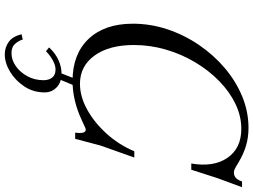

<svg xmlns="http://www.w3.org/2000/svg" viewBox="-148 -616 1058 802"><g transform="rotate(90 381.0 -215.0)"><path d="M318 11Q206 11 142.5 -56Q79 -123 79 -241Q79 -315 102.5 -385.5Q126 -456 168 -517.5Q210 -579 265 -625.5Q320 -672 383.5 -698Q447 -724 514 -724Q553 -724 587.5 -714Q622 -704 659 -682Q680 -669 687 -666Q694 -663 701 -663Q727 -663 738 -697H762L724 -594L689 -485H663Q679 -579 639 -636.5Q599 -694 518 -694Q465 -694 414 -669.5Q363 -645 318.5 -601.5Q274 -558 240 -501Q206 -444 187 -378.5Q168 -313 168 -245Q168 -142 212 -81Q256 -20 330 -20Q383 -20 437.5 -50Q492 -80 538.5 -131.5Q585 -183 612 -247H638L588 -106L560 0H534Q540 -44 522 -44Q518 -44 514.5 -42.5Q511 -41 485 -29Q401 11 318 11ZM123 224 145 219Q151 238 164 252Q177 266 202 266Q230 266 255.5 248.5Q281 231 298 200.5Q315 170 315 132Q315 110 304 96Q293 82 270 82Q253 82 232 93.5Q211 105 194 122L178 109Q202 83 230.5 70Q259 57 287 57Q324 57 345 77.5Q366 98 366 127Q366 175 341 212.5Q316 250 279.5 272Q243 294 207 294Q178 294 155 277.5Q132 261 123 224ZM311 67 284 64 309 0H339Z"/></g></svg>

Font: Baskervville
Style: Italic
Weight: 400
Italic angle: -18°
Designer: ANRT
Foundry: ANRT
Version: Version 1.100